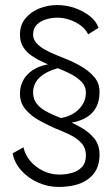

<svg xmlns="http://www.w3.org/2000/svg" viewBox="-20 -730 444 760"><path d="M329 -594 370 -620Q361 -646 336 -666Q311 -686 277 -698Q243 -710 206 -710Q169 -710 135.5 -696.5Q102 -683 80.5 -657Q59 -631 59 -593Q59 -564 72 -543.5Q85 -523 106.5 -508.5Q128 -494 152.5 -483Q177 -472 201 -463Q228 -453 255.5 -439.5Q283 -426 301.5 -407.5Q320 -389 320 -362Q320 -336 305.5 -314Q291 -292 266 -278Q241 -264 208 -261V-240Q245 -240 275.5 -247Q306 -254 328 -269Q350 -284 362 -308Q374 -332 374 -366Q374 -400 354 -424Q334 -448 303.5 -466Q273 -484 240 -497Q221 -505 198.5 -514Q176 -523 156 -534.5Q136 -546 123.5 -560.5Q111 -575 111 -593Q111 -617 125 -631.5Q139 -646 161 -653Q183 -660 207 -660Q231 -660 255 -652Q279 -644 299 -629.5Q319 -615 329 -594ZM73 -147 30 -123Q37 -86 64 -55.5Q91 -25 130.5 -7.5Q170 10 212 10Q246 10 275.5 3Q305 -4 327.5 -20Q350 -36 362 -60Q374 -84 374 -118Q374 -156 353.5 -181.5Q333 -207 301.5 -225Q270 -243 237 -256Q218 -264 196 -273Q174 -282 154.5 -294Q135 -306 123 -323Q111 -340 111 -365Q111 -388 123.5 -407.5Q136 -427 162 -441.5Q188 -456 226 -464V-480Q183 -480 151.5 -471Q120 -462 99.5 -445Q79 -428 69 -406.5Q59 -385 59 -359Q59 -323 81 -297Q103 -271 135 -253.5Q167 -236 198 -222Q227 -211 255 -197.5Q283 -184 301.5 -164.5Q320 -145 320 -114Q320 -86 305 -69.5Q290 -53 266 -46Q242 -39 215 -39Q181 -39 151 -53.5Q121 -68 100 -92.5Q79 -117 73 -147Z"/></svg>

Font: Jost Light
Style: Regular
Weight: 300
Version: Version 3.710